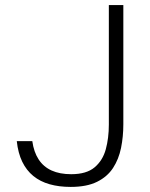

<svg xmlns="http://www.w3.org/2000/svg" viewBox="-20 -727 591 755"><path d="M258 8Q212 8 175 -2.5Q138 -13 111 -35Q84 -57 67.5 -91Q51 -125 46 -172H107Q113 -129 132 -100Q151 -71 183 -56.5Q215 -42 260 -42Q320 -42 352 -69Q384 -96 396 -140Q408 -184 408 -237V-707H465V-238Q465 -190 456 -145.5Q447 -101 424.5 -66.5Q402 -32 361.5 -12Q321 8 258 8Z"/></svg>

Font: Onest ExtraLight
Style: Regular
Weight: 250
Designer: Dmitri Voloshin, Andrey Kudryavtsev
Foundry: Dmitri Voloshin, Andrey Kudryavtsev
Version: Version 1.000;gftools[0.9.33]